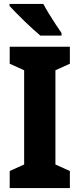

<svg xmlns="http://www.w3.org/2000/svg" viewBox="-20 -950 401 970"><path d="M333 0H29V-86L102 -119V-595L29 -628V-714H333V-628L260 -595V-119L333 -86ZM199 -930Q210 -909 227 -881Q244 -853 262 -826Q280 -799 291 -783V-770H184Q170 -782 148 -801.5Q126 -821 103 -843.5Q80 -866 60 -886.5Q40 -907 28 -920V-930Z"/></svg>

Font: Noto Sans Condensed ExtraBold
Style: Regular
Weight: 800
Width: 3
Designer: Monotype Design Team
Foundry: Monotype Imaging Inc.
Version: Version 2.013; ttfautohint (v1.8.4.7-5d5b)